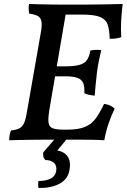

<svg xmlns="http://www.w3.org/2000/svg" viewBox="-20 -699 634 961"><path d="M26 3Q26 -9 28 -21.5Q30 -34 35 -46Q64 -49 79.5 -58Q95 -67 103 -89Q111 -111 117 -151L184 -534Q191 -571 187.5 -591Q184 -611 169 -619Q154 -627 126 -631Q124 -642 123.5 -653.5Q123 -665 125 -679Q153 -678 180.5 -677.5Q208 -677 233.5 -676.5Q259 -676 280 -676Q301 -676 317 -676L227 -149Q220 -106 223 -85Q226 -64 244 -57Q262 -50 298 -50L285 0Q250 0 216 0Q182 0 149 0.5Q116 1 85 1.5Q54 2 26 3ZM502 3Q472 1 439 0.5Q406 0 367.5 0Q329 0 285 0L298 -50H316Q374 -50 407 -64.5Q440 -79 460.5 -108Q481 -137 501 -179Q517 -177 530 -171.5Q543 -166 554 -155Q538 -123 524 -82.5Q510 -42 502 3ZM454 -220Q438 -222 425 -224.5Q412 -227 402 -233Q404 -265 396.5 -283Q389 -301 368 -309Q347 -317 308 -317H240L249 -367H313Q372 -367 398.5 -383Q425 -399 432 -446Q446 -449 459 -449.5Q472 -450 487 -448Q481 -423 475.5 -398Q470 -373 465 -334Q461 -300 458.5 -272.5Q456 -245 454 -220ZM529 -505Q528 -547 519.5 -574Q511 -601 482 -613.5Q453 -626 390 -626H285L315 -676Q366 -676 411 -676Q456 -676 501 -677Q546 -678 594 -679Q589 -641 586.5 -595.5Q584 -550 587 -513Q563 -504 529 -505ZM173 242Q171 234 171 225Q171 216 172 207Q209 207 232.5 195.5Q256 184 261 159Q266 131 250.5 116.5Q235 102 207 102Q192 87 197 63L265 -16H325L267 54Q304 61 320 86.5Q336 112 327 156Q318 200 276 221.5Q234 243 173 242Z"/></svg>

Font: Vollkorn Medium
Style: Italic
Weight: 500
Italic angle: -11°
Designer: Friedrich Althausen
Foundry: Friedrich Althausen
Version: Version 5.000